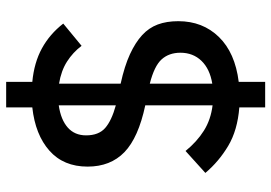

<svg xmlns="http://www.w3.org/2000/svg" viewBox="-152 -668 902 639"><g transform="rotate(-90 299.5 -349.0)"><path d="M261 82V-4Q185 -10 133 -41Q81 -72 43 -117L116 -183Q147 -145 183.5 -122Q220 -99 268 -93V-317Q160 -340 112 -386.5Q64 -433 64 -509Q64 -589 117 -636Q170 -683 261 -693V-780H346V-693Q410 -687 457.5 -661Q505 -635 540 -590L466 -529Q444 -558 413.5 -577.5Q383 -597 340 -604V-399Q399 -386 438 -368Q477 -350 501.5 -327.5Q526 -305 537 -275.5Q548 -246 548 -207Q548 -126 495.5 -72Q443 -18 346 -6V82ZM443 -200Q443 -238 421 -262.5Q399 -287 340 -302V-94Q389 -102 416 -130Q443 -158 443 -200ZM168 -514Q168 -472 192.5 -450.5Q217 -429 268 -415V-605Q220 -598 194 -575Q168 -552 168 -514Z"/></g></svg>

Font: IBMPlexSans-Medium
Style: Regular
Weight: 500
Designer: Mike Abbink, Paul van der Laan, Pieter van Rosmalen
Foundry: Bold Monday
Version: Version 3.1